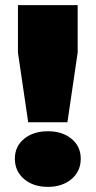

<svg xmlns="http://www.w3.org/2000/svg" viewBox="-20 -720 373 749"><path d="M90 -243 50 -515V-700H283V-515L243 -243ZM167 9Q110 9 74 -21.5Q38 -52 38 -101Q38 -149 74 -178.5Q110 -208 167 -208Q223 -208 259 -178.5Q295 -149 295 -101Q295 -52 259 -21.5Q223 9 167 9Z"/></svg>

Font: REM Black
Style: Regular
Weight: 900
Designer: Octavio Pardo
Foundry: Ashler Design
Version: Version 1.005;gftools[0.9.28]